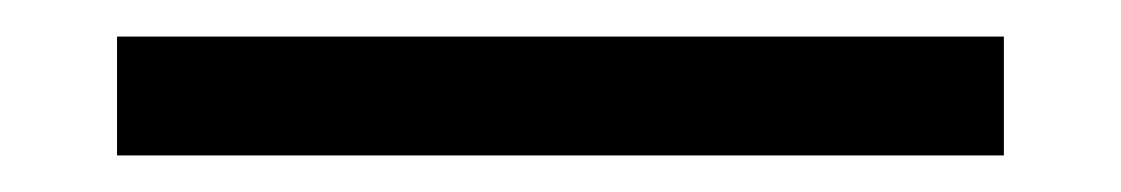

<svg xmlns="http://www.w3.org/2000/svg" viewBox="-20 -12 613 105"><path d="M44 73H529V8H44Z"/></svg>

Font: Source Han Serif CN SemiBold
Style: Regular
Weight: 600
Designer: Ryoko NISHIZUKA 西塚涼子 (kana & ideographs); Frank Grießhammer (Latin, Greek & Cyrillic); Wenlong ZHANG 张文龙 (bopomofo); San
Foundry: Adobe Systems Incorporated
Version: Version 1.000;PS 1;hotconv 16.6.53;makeotf.lib2.5.65590